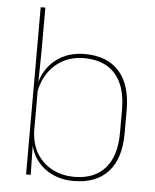

<svg xmlns="http://www.w3.org/2000/svg" viewBox="-50 -707 614 760"><g transform="rotate(5 257.0 -327.0)"><path d="M270 9.5Q220 9.5 180.2 -11Q140.5 -31.5 117 -68.5Q93.5 -105.5 93 -155.5H87L98 -172Q101 -117.5 125.2 -80.8Q149.5 -44 187.8 -25.5Q226 -7 271 -7Q351 -7 394 -55.5Q437 -104 437 -196V-288.5Q437 -381 394.2 -429.8Q351.5 -478.5 269.5 -478.5Q223.5 -478.5 187 -459Q150.5 -439.5 127 -404.5Q103.5 -369.5 96 -323L87 -341.5H92.5Q97.5 -384 120.2 -418.8Q143 -453.5 181.5 -474.2Q220 -495 271.5 -495Q361 -495 408.2 -441.8Q455.5 -388.5 455.5 -288.5V-196Q455.5 -96 407.8 -43.2Q360 9.5 270 9.5ZM99.5 0H81V-664.5H99.5V-494.5L97.5 -356L98 -346.5V-138L97 -130.5Z"/></g></svg>

Font: Anek Malayalam Thin
Style: Regular
Weight: 250
Version: Version 1.003